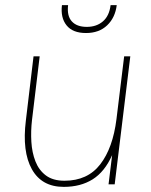

<svg xmlns="http://www.w3.org/2000/svg" viewBox="-20 -720 588 750"><path d="M222 -700H246Q241 -658 260.5 -636.5Q280 -615 319 -615Q357 -615 382 -636.5Q407 -658 412 -700H436Q430 -651 398.5 -621Q367 -591 316 -591Q264 -591 240 -621Q216 -651 222 -700ZM105 -251Q100 -208 102.5 -166Q105 -124 118.5 -89.5Q132 -55 159.5 -34.5Q187 -14 232 -14Q322 -14 371.5 -78Q421 -142 435 -255L465 -500H489L428 0H404L418 -114Q389 -49 342 -19.5Q295 10 229 10Q143 10 104.5 -59Q66 -128 81 -249L111 -500H135Z"/></svg>

Font: Haskoy Thin
Style: Italic
Weight: 100
Designer: Ertekin Erdin
Foundry: Ertekin Erdin
Version: Version 2.000; ttfautohint (v1.8.4.7-5d5b)